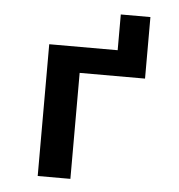

<svg xmlns="http://www.w3.org/2000/svg" viewBox="-49 -703 698 749"><g transform="rotate(5 300.0 -328.0)"><path d="M126 0H254V-415H510V-656H394V-516H126Z"/></g></svg>

Font: IBM Mono SemiBold
Style: Regular
Weight: 600
Monospace: yes
Designer: Mike Abbink, Paul van der Laan, Pieter van Rosmalen
Foundry: Bold Monday
Version: Version 2.3